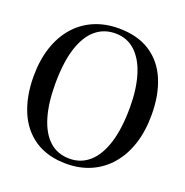

<svg xmlns="http://www.w3.org/2000/svg" viewBox="-135 -875 972 1009"><g transform="rotate(20 351.0 -370.0)"><path d="M344 11.5Q237.5 11.5 166.2 -36Q95 -83.5 59.8 -168Q24.5 -252.5 24.5 -362.5Q24.5 -453.5 48.5 -525.5Q72.5 -597.5 117 -648.2Q161.5 -699 223.2 -725.5Q285 -752 360 -752Q466 -752 536.5 -706Q607 -660 642 -577Q677 -494 677 -382.5Q677 -291.5 653.2 -219Q629.5 -146.5 585.2 -95Q541 -43.5 480 -16.2Q419 11 344 11.5ZM349.5 -19.5Q412.5 -19.5 459 -60.2Q505.5 -101 531 -181.5Q556.5 -262 556.5 -382.5Q556.5 -482.5 533.5 -558.8Q510.5 -635 465 -678Q419.5 -721 352 -721Q288.5 -721 242 -681.5Q195.5 -642 170.2 -562.5Q145 -483 145 -362.5Q145 -257 167.8 -180Q190.5 -103 236 -61.2Q281.5 -19.5 349.5 -19.5Z"/></g></svg>

Font: Merriweather 120pt
Style: Regular
Weight: 400
Version: Version 2.100